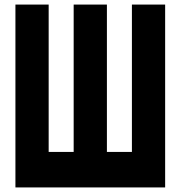

<svg xmlns="http://www.w3.org/2000/svg" viewBox="-20 -820 790 840"><path d="M192.9 -800V-155.3H302.3V-800H447.7V-155.3H557.1V-800H702.5V0H47.5V-800Z"/></svg>

Font: Martian Mono sWd Rg
Style: Regular
Weight: 400
Width: 6
Monospace: yes
Designer: Roman Shamin
Foundry: Evil Martians
Version: Version 1.000